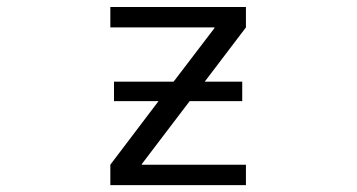

<svg xmlns="http://www.w3.org/2000/svg" viewBox="-20 -540 1040 560"><path d="M312.5 -245.1V-301.8H486.3L605.5 -458V-460H301.8V-519.5H697.3V-460L577.1 -301.8H686.5V-245.1H533.2L393.6 -61.5V-59.6H697.3V0H301.8V-59.6L442.4 -245.1Z"/></svg>

Font: GenEi Gothic M SemiLight
Style: Regular
Weight: 350
Designer: o_tamon (Modified); [Source Han Sans]
Ryoko NISHIZUKA  (kana & ideographs); Paul D. Hunt (Latin, Greek & Cyrillic); Wenl
Version: Version 1.1a;Original Version 1.004